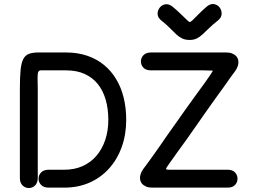

<svg xmlns="http://www.w3.org/2000/svg" viewBox="-20 -944 1295 966"><path d="M80 -49Q80 -24 93.5 -11Q107 2 125 2Q143 2 156.5 -11Q170 -24 170 -49Q170 -65 170 -80.5Q170 -96 170 -122Q170 -148 170 -197Q170 -258 170 -310.5Q170 -363 170 -409Q170 -455 170 -496Q170 -512 169.5 -526Q169 -540 169 -552Q169 -564 170 -572.5Q171 -581 174.5 -585.5Q178 -590 184 -590Q208 -590 225.5 -590Q243 -590 263 -590Q283 -590 312 -590Q367 -590 407 -571.5Q447 -553 473 -520Q499 -487 512 -441.5Q525 -396 525 -341Q525 -286 509.5 -240Q494 -194 465.5 -160.5Q437 -127 396 -108.5Q355 -90 303 -90Q282 -90 264 -90Q246 -90 225 -90Q200 -90 187 -76.5Q174 -63 174 -45Q174 -27 187 -13.5Q200 0 225 0Q244 0 263.5 0Q283 0 303 0Q373 0 430 -25Q487 -50 528.5 -96Q570 -142 592.5 -204.5Q615 -267 615 -341Q615 -400 602.5 -451.5Q590 -503 565 -545Q540 -587 503.5 -617Q467 -647 419 -663.5Q371 -680 312 -680Q283 -680 263.5 -680Q244 -680 230 -680Q216 -680 202.5 -680Q189 -680 173 -680Q144 -680 125.5 -673Q107 -666 97 -646.5Q87 -627 83.5 -591Q80 -555 80 -496Q80 -450 80 -409Q80 -368 80 -331.5Q80 -295 80 -261.5Q80 -228 80 -197Q80 -153 80 -125.5Q80 -98 80 -80.5Q80 -63 80 -49ZM740 -680Q715 -680 702 -666.5Q689 -653 689 -635Q689 -617 701.5 -603.5Q714 -590 740 -590Q762 -590 784.5 -590Q807 -590 835 -590Q863 -590 903.5 -590Q944 -590 1003 -590Q1050 -590 1077 -585.5Q1104 -581 1117.5 -575.5Q1131 -570 1137 -567.5Q1143 -565 1148 -568.5Q1153 -572 1163 -586Q1173 -600 1177 -613.5Q1181 -627 1179 -639Q1177 -651 1169.5 -660Q1162 -669 1149 -674.5Q1136 -680 1119 -680Q1102 -680 1095 -677.5Q1088 -675 1085.5 -667Q1083 -659 1077.5 -643Q1072 -627 1057.5 -599.5Q1043 -572 1013 -531Q983 -490 955.5 -452Q928 -414 905 -381.5Q882 -349 863 -322Q844 -295 830 -275.5Q816 -256 808 -244Q798 -229 785 -210.5Q772 -192 757.5 -171.5Q743 -151 728.5 -131Q714 -111 701 -94Q691 -80 687 -66.5Q683 -53 685 -41Q687 -29 694.5 -20Q702 -11 715 -5.5Q728 0 745 0Q767 0 781.5 0Q796 0 808.5 0Q821 0 836.5 0Q852 0 875 0Q898 0 931.5 0Q965 0 1001 0Q1037 0 1070 0Q1103 0 1125 0Q1150 0 1162.5 -13.5Q1175 -27 1175 -45Q1175 -63 1162.5 -76.5Q1150 -90 1125 -90Q1102 -90 1078.5 -90Q1055 -90 1030.5 -90Q1006 -90 980 -90Q954 -90 927 -90Q909 -90 897 -90Q885 -90 877.5 -90Q870 -90 864 -90Q858 -90 852 -90Q846 -90 837 -90Q828 -90 823 -90.5Q818 -91 816.5 -92.5Q815 -94 816 -97Q817 -100 820 -104Q823 -108 827 -114Q831 -120 835.5 -126.5Q840 -133 845.5 -140.5Q851 -148 857 -156.5Q863 -165 870 -175Q877 -185 886 -197Q895 -209 915 -237Q935 -265 960 -301Q985 -337 1010 -372.5Q1035 -408 1055 -436Q1075 -464 1083 -475Q1094 -490 1103 -502.5Q1112 -515 1121 -528Q1130 -541 1140 -555Q1150 -569 1163 -586Q1173 -600 1177 -613.5Q1181 -627 1179 -639Q1177 -651 1169.5 -660Q1162 -669 1149 -674.5Q1136 -680 1119 -680Q1097 -680 1082.5 -680Q1068 -680 1055.5 -680Q1043 -680 1027.5 -680Q1012 -680 989 -680Q966 -680 933 -680Q900 -680 864 -680Q828 -680 795 -680Q762 -680 740 -680ZM1074 -839Q1094 -854 1095 -873Q1096 -892 1085 -906.5Q1074 -921 1055.5 -923.5Q1037 -926 1018 -909Q993 -887 976 -869.5Q959 -852 949 -842.5Q939 -833 934 -833Q931 -834 920 -844Q909 -854 891.5 -871.5Q874 -889 850 -909Q831 -925 813 -922.5Q795 -920 783.5 -905.5Q772 -891 773 -872.5Q774 -854 794 -839Q819 -819 836 -801.5Q853 -784 867 -771Q881 -758 896.5 -750.5Q912 -743 934 -743Q955 -743 970 -750.5Q985 -758 999 -771Q1013 -784 1031 -801.5Q1049 -819 1074 -839Z"/></svg>

Font: Tilt Neon
Style: Regular
Weight: 400
Designer: Andy Clymer
Foundry: Andy Clymer
Version: Version 1.000